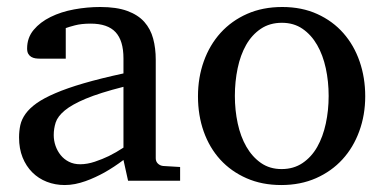

<svg xmlns="http://www.w3.org/2000/svg" viewBox="-20 -514 1093 546"><path d="M331.1 -267.1Q263.7 -250 224.1 -233.4Q184.6 -216.8 164.3 -200Q144 -183.1 138.4 -165.8Q132.8 -148.4 132.8 -129.9Q132.8 -114.3 137.9 -99.4Q143.1 -84.5 152.6 -72.8Q162.1 -61 176 -54Q189.9 -46.9 208 -46.9Q228 -46.9 249.8 -54.2Q271.5 -61.5 289.6 -70.3Q310.5 -80.6 331.1 -94.2ZM344.2 0 331.1 -59.1Q304.7 -39.1 276.9 -23.4Q264.6 -16.6 251 -10.3Q237.3 -3.9 222.9 1.2Q208.5 6.3 193.6 9.3Q178.7 12.2 164.1 12.2Q136.7 12.2 113 2.9Q89.4 -6.3 71.8 -23.9Q54.2 -41.5 44.2 -66.4Q34.2 -91.3 34.2 -123Q34.2 -141.6 37.8 -158.2Q41.5 -174.8 52.7 -190.4Q64 -206.1 84.2 -220.5Q104.5 -234.9 137.5 -249Q170.4 -263.2 218 -277.1Q265.6 -291 331.1 -305.2V-348.1Q331.1 -398.4 308.6 -422.6Q286.1 -446.8 237.8 -446.8Q211.4 -446.8 192.9 -441.9Q174.3 -437 167 -434.1V-347.2H94.2Q87.4 -347.2 80.8 -348.1Q74.2 -349.1 68.8 -352.3Q63.5 -355.5 60.3 -361.1Q57.1 -366.7 57.1 -376Q57.1 -406.7 75.7 -429Q94.2 -451.2 124 -465.8Q153.8 -480.5 190.9 -487.3Q228 -494.1 265.1 -494.1Q311.5 -494.1 342 -482.9Q372.6 -471.7 390.4 -451.7Q408.2 -431.6 415.5 -404.3Q422.9 -377 422.9 -344.2V-64Q422.9 -54.7 429 -48.8Q435.1 -43 443.8 -42L492.2 -39.1V0Z M914.6 -241.2Q914.6 -282.2 906.5 -319.8Q898.4 -357.4 881.8 -386.2Q865.2 -415 840.3 -432.1Q815.4 -449.2 781.7 -449.2Q747.1 -449.2 721.7 -432.1Q696.3 -415 679.9 -386.2Q663.6 -357.4 655.8 -319.8Q647.9 -282.2 647.9 -241.2Q647.9 -200.7 656 -163.1Q664.1 -125.5 680.7 -96.7Q697.3 -67.9 722.2 -50.5Q747.1 -33.2 780.8 -33.2Q814.9 -33.2 840.3 -50.3Q865.7 -67.4 882.1 -96.2Q898.4 -125 906.5 -162.6Q914.6 -200.2 914.6 -241.2ZM1018.6 -240.2Q1018.6 -187 1001.7 -140.9Q984.9 -94.7 953.9 -60.8Q922.9 -26.9 878.7 -7.3Q834.5 12.2 779.8 12.2Q725.1 12.2 681.2 -7.1Q637.2 -26.4 606.4 -60.1Q575.7 -93.8 559.3 -139.9Q543 -186 543 -240.2Q543 -293.5 559.6 -339.8Q576.2 -386.2 607.4 -420.7Q638.7 -455.1 682.9 -474.6Q727.1 -494.1 782.7 -494.1Q838.4 -494.1 882.3 -474.1Q926.3 -454.1 956.5 -419.7Q986.8 -385.3 1002.7 -339.1Q1018.6 -293 1018.6 -240.2Z"/></svg>

Font: BabelStone Ogham Bound
Style: Italic
Weight: 400
Italic angle: -30°
Designer: Andrew West
Foundry: BabelStone
Version: Version 2.02 March 14, 2022